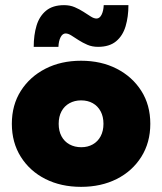

<svg xmlns="http://www.w3.org/2000/svg" viewBox="-20 -716 630 746"><path d="M295 10Q217 10 156.5 -20.5Q96 -51 61 -106.5Q26 -162 26 -235Q26 -308 61 -363Q96 -418 156.5 -449Q217 -480 295 -480Q373 -480 433.5 -449Q494 -418 529 -363Q564 -308 564 -235Q564 -162 529 -106.5Q494 -51 433.5 -20.5Q373 10 295 10ZM296 -144Q321 -144 340.5 -155Q360 -166 371 -186.5Q382 -207 382 -235Q382 -263 371 -283.5Q360 -304 340.5 -315Q321 -326 295 -326Q270 -326 250 -315Q230 -304 219 -283.5Q208 -263 208 -235Q208 -207 219 -186.5Q230 -166 250 -155Q270 -144 296 -144ZM111 -534Q111 -580 122 -616.5Q133 -653 159 -674.5Q185 -696 229 -696Q252 -696 270.5 -688Q289 -680 304.5 -670Q320 -660 332.5 -652Q345 -644 355 -644Q367 -644 374.5 -658.5Q382 -673 383 -696H479Q479 -651 468 -614Q457 -577 431 -555.5Q405 -534 361 -534Q338 -534 319.5 -542Q301 -550 285.5 -560Q270 -570 257.5 -578Q245 -586 235 -586Q223 -586 215.5 -571.5Q208 -557 207 -534Z"/></svg>

Font: Gantari Black
Style: Regular
Weight: 900
Version: Version 1.000